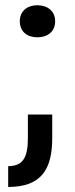

<svg xmlns="http://www.w3.org/2000/svg" viewBox="-20 -534 290 743"><path d="M124.5 -513.7C85.4 -513.7 56.6 -491.2 56.6 -451.7C56.6 -411.6 85.4 -389.6 124.5 -389.6C164.1 -389.6 193.4 -411.6 193.4 -451.7C193.4 -491.2 164.1 -513.7 124.5 -513.7ZM11.7 189.5C140.6 189.5 182.1 120.6 182.1 0V-90.8H87.9V0C87.9 72.8 70.8 108.9 11.7 108.9Z"/></svg>

Font: Inder
Style: Regular
Weight: 400
Designer: Irina Smirnova
Foundry: Irina Smirnova
Version: Version 1.001